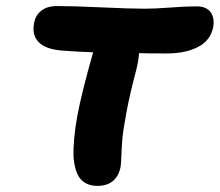

<svg xmlns="http://www.w3.org/2000/svg" viewBox="-20 -688 727 635"><path d="M301.8 -73.2Q267.1 -73.2 247.3 -95Q227.5 -116.7 223.1 -169.9Q221.7 -228 235.6 -304Q249.5 -379.9 288.1 -515.1Q236.8 -516.6 182.1 -521Q128.9 -525.9 106.9 -549.6Q85 -573.2 92.8 -611.8Q97.2 -637.7 116.7 -652.8Q136.2 -668 168.9 -668Q223.6 -668 316.4 -663.6Q409.2 -659.2 459 -659.2Q492.2 -659.2 543.5 -663.1Q594.7 -667 629.9 -667Q662.6 -667 676.5 -647.7Q690.4 -628.4 685.1 -598.1Q676.3 -554.2 635 -532.7Q593.8 -511.2 530.8 -511.2Q468.8 -511.2 439.9 -512.2Q438.5 -489.3 431.2 -459Q410.2 -380.4 398.4 -317.9Q386.7 -255.4 384.5 -226.1Q382.3 -196.8 381.3 -171.1Q380.4 -145.5 378.9 -136.2Q365.7 -73.2 301.8 -73.2Z"/></svg>

Font: Shantell Sans Irregular Bouncy
Style: Bold Italic
Weight: 700
Italic angle: -11.31°
Designer: Stephen Nixon, Anya Danilova, Shantell Martin
Foundry: Arrow Type
Version: Version 1.006;[9816181b4]